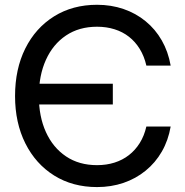

<svg xmlns="http://www.w3.org/2000/svg" viewBox="-20 -759 763 791"><path d="M379.9 11.7Q279.3 11.7 203.1 -35.9Q127 -83.5 84.5 -168.2Q42 -252.9 42 -363.3Q42 -474.6 84.2 -559.3Q126.5 -644 202.9 -691.7Q279.3 -739.3 379.9 -739.3Q438 -739.3 488.8 -721.9Q539.6 -704.6 579.8 -671.6Q620.1 -638.7 646.5 -592.5Q672.9 -546.4 683.1 -488.8H583Q574.2 -527.3 555.9 -557.1Q537.6 -586.9 511.5 -607.4Q485.4 -627.9 451.9 -638.4Q418.5 -648.9 379.9 -648.9Q305.7 -648.9 252 -612.8Q198.2 -576.7 169.2 -512.5Q140.1 -448.2 140.1 -363.3Q140.1 -278.8 169.2 -214.8Q198.2 -150.9 252 -114.7Q305.7 -78.6 379.9 -78.6Q418.5 -78.6 451.7 -89.1Q484.9 -99.6 511 -119.9Q537.1 -140.1 555.7 -169.7Q574.2 -199.2 583 -237.8H683.1Q673.3 -180.7 646.7 -134.5Q620.1 -88.4 579.8 -55.7Q539.6 -22.9 488.8 -5.6Q438 11.7 379.9 11.7ZM118.2 -328.6V-414.1H444.8V-328.6Z"/></svg>

Font: Inter Cardless Display
Style: Regular
Weight: 400
Designer: Rasmus Andersson
Foundry: rsms
Version: Version 4.001;git-9221beed3